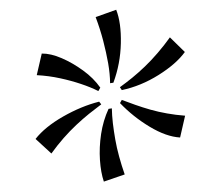

<svg xmlns="http://www.w3.org/2000/svg" viewBox="-20 -699 407 384"><path d="M82.8 -392 51.1 -421.1Q70 -445.2 106.2 -465.9Q142.5 -486.6 178.3 -495.7L182.5 -490.3Q170.8 -481.6 158.1 -471.4Q145.5 -461.2 132.8 -449.3Q120.1 -437.4 107.3 -422.9Q94.6 -408.4 82.8 -392ZM229.4 -350.1 187.7 -335.8Q181.6 -353.8 179.9 -378.9Q178.2 -404 182.2 -431Q186.3 -457.9 197.1 -481.3L203.7 -482.3Q203.9 -468.6 205.7 -452.8Q207.6 -436.9 210.5 -420.3Q213.4 -403.6 218.3 -385.8Q223.2 -367.9 229.4 -350.1ZM350.2 -467.6 340.2 -424Q312.5 -425.6 279.4 -445.5Q246.4 -465.3 220 -492.8L223.6 -499.2Q236.2 -494.4 250.6 -489.3Q265.1 -484.2 281.1 -479.6Q297.1 -475.1 314.3 -472.1Q331.6 -469 350.2 -467.6ZM319.8 -624.3 349.7 -595Q332.4 -571.1 297.1 -549Q261.8 -526.9 223.6 -518.8L219.8 -524.6Q232 -533.4 244.6 -543.6Q257.2 -553.9 269.9 -566.1Q282.6 -578.3 295.3 -593.1Q308.1 -607.9 319.8 -624.3ZM171.3 -664.8 212.4 -679.5Q222.6 -653.5 221.7 -612.5Q220.8 -571.6 206.8 -533.6L200.2 -532.6Q200 -551.3 196.3 -572.6Q192.5 -593.9 186.4 -617.5Q180.2 -641.1 171.3 -664.8ZM53.5 -548.7 63.5 -591.9Q81.6 -592.1 103.5 -582.6Q125.3 -573.2 146.2 -558Q167.1 -542.9 180.6 -523.7L176.7 -516.9Q161.2 -524.7 141.9 -531.1Q122.7 -537.6 100.5 -542.4Q78.3 -547.3 53.5 -548.7Z"/></svg>

Font: Ancizar Serif Light
Style: Italic
Weight: 300
Italic angle: -4°
Designer: Cesar Puertas, Viviana Monsalve, Julian Moncada, Julian Prieto, Jose Castro, Felipe Aragon, Mariel Hernandez, Sara Alarc
Version: Version 8.100